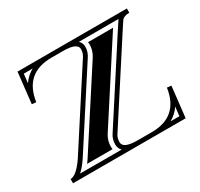

<svg xmlns="http://www.w3.org/2000/svg" viewBox="-132 -774 978 940"><g transform="rotate(-30 357.5 -304.5)"><path d="M624.5 -585.4H400.6Q404.3 -581.8 407.1 -577.6Q409.9 -573.5 411.4 -570.2Q412.8 -566.9 413.8 -563Q414.8 -559.1 415 -556.9Q415.3 -554.7 415.5 -551.8L415.8 -549.1Q415.8 -521.5 400.1 -497.6L128.9 -78.1Q104.7 -43 82.8 -23.9H317.9Q314.2 -27.6 311.5 -31.7Q308.8 -35.9 307.4 -39.2Q305.9 -42.5 304.9 -46.4Q304 -50.3 303.7 -52.5Q303.5 -54.7 303.2 -57.6L303 -60.3Q303 -89.6 317.4 -111.8L588.6 -531Q617.4 -575.4 624.5 -585.4ZM650.4 -75.2Q628.4 -42.5 594.2 -23.9H644.5ZM139.2 -585.4H88.9L83 -534.2Q105.2 -566.9 139.2 -585.4ZM67.4 -609.4H685.5V-585.4Q660.6 -585.4 646 -574.2Q644 -572.8 608.6 -518.1L337.4 -98.9Q326.9 -82.8 326.9 -60.3Q326.9 -23.9 407 -23.9H488.3Q639.4 -23.9 661.6 -175.8L685.5 -173.3L666 0H29.3V-23.9Q62.5 -23.9 108.9 -91.3L380.1 -510.5Q391.8 -528.6 391.8 -549.1Q391.8 -585.4 311 -585.4H245.1Q94 -585.4 71.8 -433.6L47.9 -436ZM280.3 -47.9H136.5L148.7 -64.7L420.4 -484.4Q439.7 -514.4 439.7 -549.1Q439.7 -555.4 438.5 -561.5H579.8L568.4 -543.9L297.4 -125Q279.1 -96.9 279.1 -60.3Q279.1 -54 280.3 -47.9Z"/></g></svg>

Font: itsadzokeS01
Style: Regular
Weight: 600
Width: 6
Version: Version 0.46